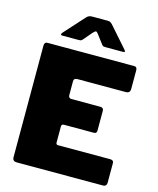

<svg xmlns="http://www.w3.org/2000/svg" viewBox="-138 -1059 947 1154"><g transform="rotate(15 335.5 -482.0)"><path d="M52 -719Q52 -742 71 -742H611Q629 -742 629 -721V-605Q629 -578 603 -578H302Q279 -578 279 -559V-474Q279 -453 297 -453H477Q498 -453 498 -433V-309Q498 -302 494 -297Q490 -292 480 -292H295Q279 -292 279 -278V-178Q279 -164 291 -164H616Q638 -164 638 -145V-22Q638 -13 632.5 -6.5Q627 0 614 0H79Q52 0 52 -25V-719ZM392 -816 351 -870Q341 -884 335.5 -884Q330 -884 317 -870L271 -816Q264 -809 259.5 -808Q255 -807 245 -807H146Q137 -807 136.5 -812Q136 -817 143 -825L255 -949Q262 -957 270 -960.5Q278 -964 292 -964H387Q398 -964 404 -960Q410 -956 415 -951L526 -825Q543 -807 524 -807H419Q410 -807 403.5 -808Q397 -809 392 -816Z"/></g></svg>

Font: Libre Franklin Black
Style: Regular
Weight: 900
Designer: Pablo Impallari, Rodrigo Fuenzalida, Nhung Nguyen
Foundry: Impallari Type
Version: Version 3.000